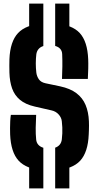

<svg xmlns="http://www.w3.org/2000/svg" viewBox="-20 -940 548 1070"><path d="M142.5 -764V-920H221.5V-764ZM287.5 -764V-920H366.5V-764ZM142.5 110V-55H221.5V110ZM287.5 110V-55H366.5V110ZM221.5 9Q127 2.5 83.8 -44.5Q40.5 -91.5 36.5 -191Q36 -207 36 -226.2Q36 -245.5 37 -264.8Q38 -284 40.5 -300H181.5Q179.5 -263.5 179 -228Q178.5 -192.5 181.5 -163Q183 -145.5 193.2 -133.8Q203.5 -122 221.5 -116.5ZM287.5 9V-117Q303.5 -122.5 313 -134.2Q322.5 -146 324.5 -163Q326.5 -180 327.2 -196.8Q328 -213.5 327.2 -230.2Q326.5 -247 324.5 -264Q322.5 -285 306.5 -302.5Q290.5 -320 266.5 -325L174.5 -346Q122 -358 91.5 -383.5Q61 -409 47.5 -447Q34 -485 32.5 -535Q32 -557 32 -574.2Q32 -591.5 32.5 -610Q36.5 -709 80.8 -756Q125 -803 221.5 -809V-683.5Q204.5 -678 194.8 -666.5Q185 -655 182.5 -638Q179.5 -612.5 179.5 -586.5Q179.5 -560.5 182.5 -535Q185 -515 196.5 -498.2Q208 -481.5 233.5 -476L314.5 -459Q371 -447 405.8 -420.8Q440.5 -394.5 457 -355Q473.5 -315.5 475.5 -264Q476 -252.5 476 -240Q476 -227.5 475.5 -215Q475 -202.5 474.5 -191Q470.5 -91.5 426.8 -44.2Q383 3 287.5 9ZM325.5 -500Q327 -534.5 327.5 -569Q328 -603.5 326.5 -638Q326 -655.5 316 -667.2Q306 -679 287.5 -684V-809Q381.5 -802.5 424.5 -755.8Q467.5 -709 471.5 -610Q472.5 -588.5 471.8 -557.5Q471 -526.5 469.5 -500Z"/></svg>

Font: Big Shoulders Stencil Text Thin Black
Style: Regular
Weight: 900
Version: Version 2.001